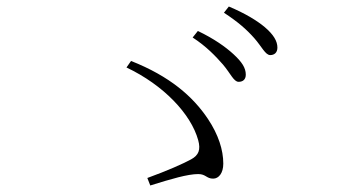

<svg xmlns="http://www.w3.org/2000/svg" viewBox="-20 -726 1040 589"><path d="M712 -475C725 -475 734 -482 734 -497C734 -518 722 -536 696 -560C672 -582 637 -607 587 -631L571 -611C614 -583 642 -553 664 -528C687 -501 697 -475 712 -475ZM634 -178C651 -178 665 -195 665 -224C665 -266 650 -313 618 -361C572 -430 501 -492 382 -539L368 -519C482 -465 566 -376 588 -296C596 -267 590 -250 566 -237C540 -223 495 -203 432 -180L441 -157C505 -177 556 -192 588 -192C612 -192 613 -178 634 -178ZM809 -557C821 -557 831 -564 831 -580C831 -600 819 -620 792 -643C768 -663 732 -685 682 -706L667 -687C711 -658 736 -636 760 -609C783 -583 794 -557 809 -557Z"/></svg>

Font: Source Han Serif CN VF
Style: Regular
Weight: 250
Designer: Ryoko NISHIZUKA 西塚涼子 (kana & ideographs); Frank Grießhammer (Latin, Greek & Cyrillic); Wenlong ZHANG 张文龙 (bopomofo); San
Foundry: Adobe
Version: Version 2.002;hotconv 1.1.0;makeotfexe 2.6.0